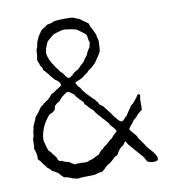

<svg xmlns="http://www.w3.org/2000/svg" viewBox="-79 -760 758 837"><g transform="rotate(-10 300.0 -341.5)"><path d="M348 -295 361 -286Q364 -282 379.5 -262.5Q395 -243 402 -231Q405 -229 413.5 -218Q422 -207 432 -206Q438 -208 445 -217Q452 -226 457 -228Q457 -230 462 -237.5Q467 -245 473.5 -254Q480 -263 482 -267Q493 -274 504 -289Q513 -301 514 -302Q516 -311 526 -310Q529 -307 529 -303.5Q529 -300 527.5 -295Q526 -290 526 -288Q526 -244 525 -240Q518 -237 507 -226.5Q496 -216 495 -212Q483 -206 474 -190Q458 -174 457 -166Q457 -163 472 -146.5Q487 -130 486 -127Q486 -124 500 -105Q514 -86 515 -83Q517 -78 530 -64.5Q543 -51 551.5 -37Q560 -23 556 -13Q547 -7 531.5 -8.5Q516 -10 509 -16Q507 -19 502.5 -27.5Q498 -36 495 -40Q492 -42 469 -69Q446 -96 444 -98Q442 -99 439 -104.5Q436 -110 433 -114.5Q430 -119 429 -118Q428 -117 425 -112Q422 -107 419 -103.5Q416 -100 414 -100Q397 -89 386 -65L373 -59Q353 -37 335 -29Q315 -9 307 -4Q298 -5 286 -1Q274 3 272 3Q216 3 201 6Q198 7 188 4Q178 1 176 1Q157 -8 140 -10Q126 -22 121 -31Q117 -33 109 -38.5Q101 -44 94 -46Q88 -55 75 -64Q74 -67 64 -79Q54 -91 53 -94Q52 -97 47 -101Q42 -105 41 -109Q45 -125 33 -155Q36 -163 36 -198Q37 -201 41 -210Q40 -219 43.5 -231Q47 -243 47 -251Q61 -279 63 -289Q64 -290 70 -297Q76 -304 79 -308Q81 -312 86 -318.5Q91 -325 93 -328Q94 -330 97 -332Q100 -334 102 -335L105 -336Q108 -343 112 -344H115L116 -347Q135 -356 149 -377Q156 -378 163.5 -384Q171 -390 175 -392Q177 -393 185 -398Q193 -403 197 -407Q198 -422 175 -436Q173 -439 168 -444Q163 -449 159.5 -453Q156 -457 154 -462Q135 -484 132 -486Q131 -500 121 -508Q122 -514 118.5 -520Q115 -526 115 -529Q115 -530 113 -532Q118 -555 118 -576Q119 -577 120.5 -582.5Q122 -588 124 -590Q126 -622 156 -660Q158 -661 168.5 -667.5Q179 -674 184 -678Q205 -681 217 -688Q266 -692 298 -689Q323 -678 328 -677Q333 -672 345 -664Q357 -656 362 -652Q362 -650 364.5 -645Q367 -640 367 -636Q372 -630 378.5 -615Q385 -600 387 -596Q386 -590 389 -581.5Q392 -573 392 -570Q392 -565 391.5 -555.5Q391 -546 390.5 -538Q390 -530 389 -524Q385 -516 380 -508Q375 -500 369 -491.5Q363 -483 359 -477L339 -458Q329 -454 317 -440Q314 -439 302.5 -430Q291 -421 288 -420Q284 -418 274.5 -414.5Q265 -411 261 -409Q260 -405 265.5 -395.5Q271 -386 276 -384Q289 -358 334 -317Q337 -310 343 -306Q344 -300 348 -295ZM252 -440Q255 -445 265 -453Q278 -461 282 -462Q301 -483 310 -489Q318 -503 331 -518Q336 -534 348 -549Q349 -557 353 -571Q349 -574 348 -586.5Q347 -599 345 -603Q343 -607 337 -612Q331 -617 320.5 -624Q310 -631 307 -634Q285 -641 255 -644Q240 -645 203 -631Q197 -627 186.5 -617.5Q176 -608 173 -606Q156 -572 157 -554Q158 -546 162 -535Q166 -522 170 -518Q171 -513 175 -508L179 -502Q181 -500 184 -494Q187 -488 189 -486Q195 -480 195 -480Q197 -478 199 -474Q201 -470 202.5 -468Q204 -466 207 -463Q210 -460 213 -459Q214 -456 218 -451.5Q222 -447 222 -444Q224 -443 226 -440Q228 -437 230.5 -435Q233 -433 236 -433Q241 -432 244.5 -436Q248 -440 252 -440ZM367 -215 356 -228Q352 -231 345.5 -239.5Q339 -248 334 -251Q333 -255 328.5 -258.5Q324 -262 324 -265Q317 -277 301 -289Q300 -292 293.5 -299Q287 -306 283 -308Q284 -313 280 -319Q251 -346 246 -358Q242 -360 234.5 -366.5Q227 -373 220 -374Q214 -373 206 -366.5Q198 -360 194 -358Q191 -354 184.5 -347.5Q178 -341 176 -338Q170 -337 164 -331Q158 -325 156 -324Q152 -311 151 -306Q149 -305 143.5 -300Q138 -295 134 -294Q127 -295 113 -275.5Q99 -256 94 -244Q79 -210 80 -183Q81 -179 85.5 -161.5Q90 -144 94 -136Q106 -126 110 -116L112 -115L113 -114L124 -100Q124 -93 129.5 -86.5Q135 -80 140 -83Q160 -73 173 -72Q182 -64 198 -57Q208 -60 227 -58.5Q246 -57 255 -59Q258 -62 267 -64Q276 -66 279 -68Q284 -70 291 -74Q298 -78 302 -79Q303 -81 306 -81Q308 -84 313 -89Q318 -94 320 -98Q325 -99 330.5 -105Q336 -111 339 -113Q346 -116 357 -127Q368 -138 375 -141Q376 -142 380 -147.5Q384 -153 387 -155Q388 -157 394.5 -161.5Q401 -166 400 -172Q399 -172 398.5 -174Q398 -176 397 -176Q394 -182 386 -190Q378 -198 376 -201Q376 -202 375 -205Q374 -208 373 -209Z"/></g></svg>

Font: FuturaRenner Light
Style: Regular
Weight: 300
Designer: BSozoo
Foundry: BSozoo
Version: Version 1.001;PS 001.001;hotconv 1.0.70;makeotf.lib2.5.58329